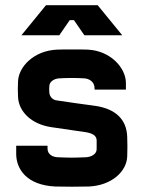

<svg xmlns="http://www.w3.org/2000/svg" viewBox="-20 -700 550 735"><path d="M320 14C408 10 465 -44 467 -101C468 -124 468 -152 467 -176C465 -243 422 -284 343 -295C313 -299 225 -311 195 -316C183 -318 171 -328 169 -344C168 -355 168 -361 169 -372C170 -388 188 -399 206 -400C236 -402 273 -402 303 -400C320 -399 342 -388 342 -362V-357H462V-382C462 -441 402 -506 316 -510C300 -511 214 -511 198 -510C110 -506 51 -445 49 -388C48 -370 48 -348 49 -330C51 -273 100 -224 178 -213L308 -194C334 -190 350 -181 350 -162V-129C350 -109 328 -99 309 -98C258 -96 252 -96 201 -98C181 -99 162 -109 162 -131V-142H42V-111C42 -53 82 9 192 14C222 15 290 15 320 14ZM62 -565H207L247 -623H263L303 -565H448L354 -680H156Z"/></svg>

Font: Fervojo
Style: Bold
Weight: 700
Designer: kohakuno
Version: ver.1.0